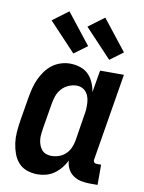

<svg xmlns="http://www.w3.org/2000/svg" viewBox="-87 -829 673 897"><g transform="rotate(10 250.0 -380.0)"><path d="M439 8H403Q382 8 361.5 4Q341 0 324 -11.5Q307 -23 297.5 -41.5Q288 -60 287 -81Q278 -62 264 -45Q250 -28 232.5 -15.5Q215 -3 194.5 2.5Q174 8 154 8Q127 8 103 -0.5Q79 -9 63 -27Q47 -45 38.5 -68.5Q30 -92 26.5 -117.5Q23 -143 25 -169.5Q27 -196 31 -222L51 -342Q55 -364 60.5 -385.5Q66 -407 75.5 -427.5Q85 -448 98.5 -467Q112 -486 130.5 -500Q149 -514 171 -521Q193 -528 214 -528Q239 -528 262.5 -520.5Q286 -513 302 -497Q318 -481 327.5 -459Q337 -437 340 -414L358 -520H471L403 -108Q402 -104 402.5 -100Q403 -96 405.5 -93Q408 -90 411.5 -89Q415 -88 419 -88H439ZM202 -88Q220 -88 238 -94Q256 -100 270 -113.5Q284 -127 291.5 -144.5Q299 -162 302 -180L321 -300Q324 -314 325 -328.5Q326 -343 325.5 -357Q325 -371 321.5 -384.5Q318 -398 310 -409Q302 -420 289.5 -426Q277 -432 263 -432Q244 -432 224.5 -423.5Q205 -415 191.5 -399.5Q178 -384 171.5 -365Q165 -346 162 -327L142 -207Q140 -193 138.5 -179.5Q137 -166 138.5 -153Q140 -140 144.5 -128Q149 -116 157 -106.5Q165 -97 177 -92.5Q189 -88 202 -88ZM391 -577 264 -712 339 -768 453 -623ZM221 -577 94 -712 169 -768 283 -623Z"/></g></svg>

Font: Iosevka Term Curly
Style: Bold Italic
Weight: 700
Italic angle: -9°
Designer: Belleve Invis
Foundry: Belleve Invis
Version: Version 32.3.0